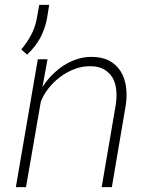

<svg xmlns="http://www.w3.org/2000/svg" viewBox="-20 -773 627 793"><path d="M45.4 0H87.4L148.4 -352.1Q159.2 -381.3 180.2 -408Q201.2 -434.6 228.5 -455.1Q255.9 -475.6 287.1 -487.5Q318.4 -499.5 350.1 -499.5Q386.2 -500 409.4 -486.6Q432.6 -473.1 445.3 -451.2Q457.5 -429.2 460.2 -400.1Q462.9 -371.1 458 -339.8L399.9 0H441.9L499.5 -338.9Q505.4 -377.9 500.5 -414.3Q495.6 -450.7 478.5 -478Q461.9 -505.4 432.1 -521.7Q402.3 -538.1 358.4 -538.1Q326.2 -538.1 296.9 -528.3Q267.6 -518.6 242.2 -502Q216.3 -484.9 194.3 -462.4Q172.4 -439.9 155.3 -413.6L176.3 -528.3H136.2ZM174.3 -697.3 183.1 -752.9H142.1L131.8 -695.8Q125 -659.7 108.4 -628.4Q91.8 -597.2 67.9 -568.8L91.8 -547.4Q108.9 -563 122.8 -581.1Q136.7 -599.1 147.5 -618.7Q156.7 -637.2 163.6 -656.7Q170.4 -676.3 174.3 -697.3Z"/></svg>

Font: Roboto Mono ExtraLight
Style: Italic
Weight: 250
Italic angle: -10°
Monospace: yes
Designer: Google
Version: Version 3.000